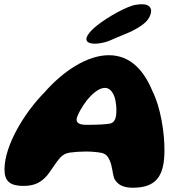

<svg xmlns="http://www.w3.org/2000/svg" viewBox="-20 -859 849 899"><path d="M392.5 -661.5C411.5 -648 463.5 -655.5 497.5 -670.5C524.5 -683.5 577 -702.5 604 -716.5C639.5 -736 668 -753.5 681.5 -783C689.5 -801 691 -817.5 678.5 -829C666 -841 641 -840.5 619 -837C577 -832.5 481.5 -777.5 436 -741C399 -712 370 -677 392.5 -661.5ZM602.5 20C714 20 749.5 -38 750 -153C751 -234.5 732 -357.5 694 -432C653 -531.5 589 -600.5 489.5 -600.5C392 -600.5 279 -530.5 187 -425C98 -335.5 1 -180.5 1 -65.5C1 -9 28.5 11.5 90.5 11.5C148 11.5 176 -9.5 202 -39C223 -66.5 242.5 -99 260.5 -119.5C273 -133.5 286 -141 306.5 -144.5C328 -147.5 356.5 -149.5 383 -149.5C409 -149.5 440 -146.5 453.5 -143.5C473.5 -139.5 484.5 -129 493 -109.5C506.5 -78.5 506.5 -49 514 -25C530.5 8.5 560.5 20 602.5 20ZM498.5 -281C476 -276.5 439 -274.5 383 -274.5C357 -274.5 338.5 -281.5 338.5 -298.5C338.5 -317 369 -367.5 386.5 -389C411.5 -419.5 442.5 -447.5 471.5 -447.5C493.5 -447.5 508.5 -428.5 517 -402.5C522.5 -384.5 525 -361.5 525 -341.5C525 -312 520 -288.5 498.5 -281Z"/></svg>

Font: Gluten
Style: Bold Italic
Weight: 700
Italic angle: -13°
Designer: Tyler Finck
Foundry: Etcetera Type Company
Version: Version 0.920